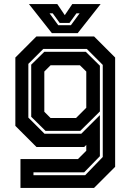

<svg xmlns="http://www.w3.org/2000/svg" viewBox="-20 -718 645 938"><path d="M80 200V59H361L401.5 18.5V-10L391.5 0H158L55 -103V-437L158 -540H439.5L542.5 -437V97L439.5 200ZM143.5 138H396L482 49V-401L404 -479H191.5L118.5 -406V-143.5L197.5 -64.5H377L468 -155.5V45L391 124H143.5ZM202.5 -78.5 132.5 -147.5V-402L196.5 -465H399L468 -397V-173.5L372 -78.5ZM227 -141.5H351.5L401.5 -191.5V-368.5L370.5 -399H227L196.5 -368.5V-172ZM233.5 -556 121.5 -698H260L296.5 -644L333 -698H471.5L359.5 -556ZM264.5 -595H326.5L369 -653H353.5L319.5 -606H271.5L237.5 -653H222Z"/></svg>

Font: Tourney Thin
Style: Regular
Weight: 100
Designer: Tyler Finck
Foundry: Etcetera Type Co
Version: Version 1.015